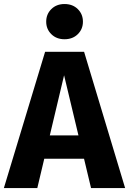

<svg xmlns="http://www.w3.org/2000/svg" viewBox="-33 -957 657 977"><path d="M196.5 -693.4H394.9L603.7 0H430.3L293.1 -573.9L156.8 0H-13.3ZM203.7 -268.1H382.7L409.5 -149.3H177ZM295.3 -936.5Q336.8 -936.5 362.9 -910.7Q389 -884.9 389 -846.7Q389 -808.9 362.9 -783.1Q336.8 -757.3 295.3 -757.3Q254.3 -757.3 228.2 -783.1Q202.1 -808.9 202.1 -846.7Q202.1 -884.9 228.2 -910.7Q254.3 -936.5 295.3 -936.5Z"/></svg>

Font: Fira Sans Variable
Style: Regular
Weight: 400
Designer: Carrois Corporate & Edenspiekermann AG
Foundry: Carrois Corporate GbR & Edenspiekermann AG
Version: Version 4.202